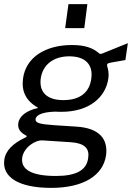

<svg xmlns="http://www.w3.org/2000/svg" viewBox="-28 -743 642 934"><path d="M397 -723H305L289 -606H382ZM221 171C379 171 474 110 488 12C498 -66 456 -120 344 -127C298 -130 261 -132 236 -134C167 -139 143 -144 145 -164C148 -181 171 -198 242 -200C249 -199 262 -199 270 -199C411 -199 487 -274 499 -361C503 -389 497 -409 494 -419C491 -431 492 -435 514 -439C536 -443 551 -445 582 -451L594 -533C557 -518 511 -500 480 -487C472 -483 460 -478 455 -483C425 -509 387 -524 322 -524C194 -524 98 -465 84 -361C76 -299 97 -253 158 -218C98 -205 65 -176 61 -144C57 -117 71 -98 97 -85C104 -81 104 -77 95 -74C36 -46 -1 -11 -7 34C-19 117 60 171 221 171ZM280 -256C201 -256 162 -294 170 -360C179 -427 231 -469 309 -469C388 -469 426 -428 416 -360C407 -293 361 -256 280 -256ZM244 113C130 113 72 84 80 24C87 -25 143 -63 180 -60L319 -51C385 -46 408 -19 401 25C394 85 343 113 244 113Z"/></svg>

Font: United Sans
Style: Italic
Weight: 400
Italic angle: -8°
Designer: Pablo Impallari, Rodrigo Fuenzalida (Modified by Dan O. Williams)
Version: Version 1.000;PS 001.000;hotconv 1.0.88;makeotf.lib2.5.64775